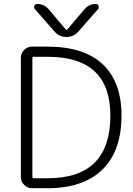

<svg xmlns="http://www.w3.org/2000/svg" viewBox="-20 -995 687 993"><path d="M550.8 -397.5Q550.8 -701.2 227.5 -701.2H154.3Q147.5 -701.2 147.5 -693.4V-80.1Q147.5 -73.2 154.3 -73.2H227.5Q550.8 -73.2 550.8 -397.5ZM608.4 -397.5Q608.4 -214.8 509.8 -118.2Q411.1 -21.5 224.6 -21.5H145.5Q122.1 -21.5 105 -38.6Q87.9 -55.7 87.9 -79.1V-696.3Q87.9 -719.7 105 -736.8Q122.1 -753.9 145.5 -753.9H224.6Q414.1 -753.9 511.2 -662.6Q608.4 -571.3 608.4 -397.5ZM418 -948.2Q440.4 -974.6 475.6 -974.6Q485.4 -974.6 489.3 -964.8Q491.2 -960.9 491.2 -958Q491.2 -953.1 487.3 -948.2L384.8 -831.1Q360.4 -803.7 323.7 -803.7Q287.1 -803.7 262.7 -831.1L160.2 -948.2Q156.2 -953.1 156.2 -958Q156.2 -961.9 157.2 -964.8Q162.1 -974.6 171.9 -974.6Q208 -974.6 231.4 -947.3L319.3 -843.8Q324.2 -837.9 329.1 -843.8Z"/></svg>

Font: Gen Jyuu Gothic P Light
Style: Regular
Weight: 200
Designer: [Source Han Sans]
Ryoko NISHIZUKA  (kana & ideographs); Paul D. Hunt (Latin, Greek & Cyrillic); Wenlong ZHANG  (bopomofo
Version: Version 1.002.20150607